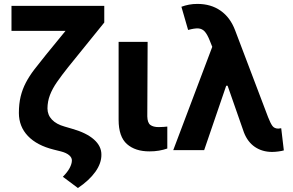

<svg xmlns="http://www.w3.org/2000/svg" viewBox="-20 -757 1476 968"><path d="M413.5 -727.5H505.7V-643.4L323.8 -418.6Q290.7 -377.1 267.3 -343.3Q243.9 -309.5 231.8 -277.7Q219.6 -246 219.3 -210.2Q219.6 -177.5 241.8 -154Q264 -130.5 305.7 -118.9L344.1 -107.6Q415.9 -87.3 453.8 -53.6Q491.7 -19.9 491.2 23Q491.7 65.8 460.9 109.1Q430.1 152.3 372.9 191L296.9 134.2Q320.1 110.9 331.1 90.2Q342 69.4 342.4 53.1Q343.2 38 328.7 25.6Q314.2 13.3 287.3 6.4L251 -2.7Q166.2 -23.8 120.8 -71.3Q75.5 -118.8 75.2 -186.9Q75.2 -233.5 84.1 -270.4Q93.1 -307.2 110.3 -340.2Q127.5 -373.1 153 -406.5Q178.4 -439.8 210.9 -479.7ZM37.9 -727.5H439.5V-601.4H37.9Z M578 -545.9H724.3L722.6 -170.5Q723.3 -138.3 737.9 -127.2Q752.5 -116.2 780.4 -116.2Q794.5 -116.2 804.9 -117.2Q815.2 -118.2 823.5 -118.9V-8.2Q804.9 -1.6 781.8 2.4Q758.8 6.4 733.5 6.2Q662.1 6.4 620.1 -30.6Q578.1 -67.6 578 -152.9Z M1351.5 9Q1302.1 8.8 1265.4 -16Q1228.7 -40.8 1209.9 -89.1L1117.7 -352.9L1057.7 -502.1L1037.4 -552.7Q1025.3 -583.2 1012.4 -597.8Q999.4 -612.3 980.1 -613.7Q960.7 -615 928.4 -605.9L894.6 -722.9Q913 -729.7 932.8 -733.5Q952.5 -737.3 975.5 -737.3Q1043.3 -737.3 1092.2 -703.1Q1141.1 -668.9 1165.5 -603.9L1331.7 -166Q1343.8 -135.1 1353.6 -121.9Q1363.4 -108.8 1382.9 -108.6Q1391.4 -109 1397.8 -110.5L1411 1.2Q1401.1 4.3 1383.8 6.6Q1366.6 9 1351.5 9ZM853.4 0 1069.8 -572.9 1164.4 -324.6H1120.4L1009.3 0Z"/></svg>

Font: Inter
Style: Regular
Weight: 400
Designer: Rasmus Andersson
Foundry: rsms
Version: Version 4.000;git-8c9346024